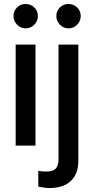

<svg xmlns="http://www.w3.org/2000/svg" viewBox="-20 -734 471 968"><path d="M59 0V-509H159V0ZM109 -591Q84 -591 66 -609.5Q48 -628 48 -653Q48 -679 66 -696.5Q84 -714 109 -714Q135 -714 153 -696.5Q171 -679 171 -653Q171 -628 153 -609.5Q135 -591 109 -591ZM325 -591Q300 -591 282 -609.5Q264 -628 264 -653Q264 -679 282 -696.5Q300 -714 325 -714Q351 -714 369 -696.5Q387 -679 387 -653Q387 -628 369 -609.5Q351 -591 325 -591ZM230 214Q214 214 198.5 211.5Q183 209 173 207V127Q190 131 213 131Q246 131 260.5 116.5Q275 102 275 69V-509H375V76Q375 142 337.5 178Q300 214 230 214Z"/></svg>

Font: Red Hat Display SemiBold
Style: Regular
Weight: 600
Designer: Pentagram, MCKL
Foundry: Pentagram, MCKL
Version: Version 1.023